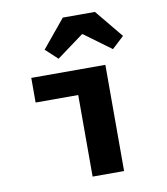

<svg xmlns="http://www.w3.org/2000/svg" viewBox="-83 -814 766 883"><g transform="rotate(-10 300.0 -372.0)"><path d="M278 0V-381H79V-496H425V0ZM218 -561 162 -613 270 -744H420L528 -613L472 -561L347 -653H343Z"/></g></svg>

Font: TypoPRO Source Code Pro
Style: Bold
Weight: 700
Monospace: yes
Designer: Paul D. Hunt, Teo Tuominen
Foundry: Adobe Systems Incorporated
Version: Version 2.010;PS 1.0;hotconv 1.0.84;makeotf.lib2.5.63406